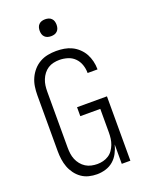

<svg xmlns="http://www.w3.org/2000/svg" viewBox="-172 -1020 844 1110"><g transform="rotate(-20 250.0 -464.5)"><path d="M227 8Q202 8 177.5 2Q153 -4 132.5 -18.5Q112 -33 97 -53.5Q82 -74 73.5 -97Q65 -120 61.5 -145Q58 -170 58 -195V-540Q58 -566 62 -592.5Q66 -619 77 -643Q88 -667 105.5 -687Q123 -707 146 -720Q169 -733 195 -738Q221 -743 247 -743Q272 -743 296 -739Q320 -735 342 -724.5Q364 -714 382.5 -696.5Q401 -679 412.5 -658Q424 -637 430 -612.5Q436 -588 436 -564V-561H375V-563Q375 -588 366.5 -612.5Q358 -637 340 -655Q322 -673 297 -680.5Q272 -688 247 -688Q229 -688 210.5 -684Q192 -680 176.5 -670Q161 -660 149.5 -645Q138 -630 131 -612.5Q124 -595 121.5 -577Q119 -559 119 -540V-195Q119 -176 121.5 -157.5Q124 -139 131 -122Q138 -105 150 -90Q162 -75 178 -65Q194 -55 212.5 -51Q231 -47 249 -47Q267 -47 285 -51.5Q303 -56 318.5 -66Q334 -76 344.5 -91Q355 -106 361.5 -123Q368 -140 370.5 -158.5Q373 -177 373 -195V-341H250V-396H434V0H381V-119Q374 -92 361 -67.5Q348 -43 327.5 -25.5Q307 -8 280.5 0Q254 8 227 8ZM250 -833Q239 -833 229 -836Q219 -839 211.5 -846.5Q204 -854 201 -864Q198 -874 198 -885Q198 -896 201 -906Q204 -916 211.5 -923.5Q219 -931 229 -934Q239 -937 250 -937Q261 -937 271 -934Q281 -931 288.5 -923.5Q296 -916 299 -906Q302 -896 302 -885Q302 -874 299 -864Q296 -854 288.5 -846.5Q281 -839 271 -836Q261 -833 250 -833Z"/></g></svg>

Font: Iosevka Custom Light
Style: Regular
Weight: 300
Monospace: yes
Designer: Belleve Invis
Foundry: Belleve Invis
Version: Version 27.3.5